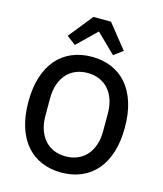

<svg xmlns="http://www.w3.org/2000/svg" viewBox="-136 -1044 984 1157"><g transform="rotate(15 356.0 -466.0)"><path d="M356 12Q288 12 232.5 -11.5Q177 -35 137.5 -80.5Q98 -126 76.5 -193.5Q55 -261 55 -349Q55 -437 76.5 -504.5Q98 -572 137.5 -617.5Q177 -663 232.5 -686.5Q288 -710 356 -710Q424 -710 479.5 -686.5Q535 -663 574.5 -617.5Q614 -572 635.5 -504.5Q657 -437 657 -349Q657 -261 635.5 -193.5Q614 -126 574.5 -80.5Q535 -35 479.5 -11.5Q424 12 356 12ZM356 -89Q396 -89 429.5 -103Q463 -117 486.5 -143.5Q510 -170 523 -208Q536 -246 536 -294V-404Q536 -452 523 -490Q510 -528 486.5 -554.5Q463 -581 429.5 -595Q396 -609 356 -609Q315 -609 282 -595Q249 -581 225.5 -554.5Q202 -528 189 -490Q176 -452 176 -404V-294Q176 -246 189 -208Q202 -170 225.5 -143.5Q249 -117 282 -103Q315 -89 356 -89ZM411 -944 531 -794 475 -752 356 -868 237 -752 181 -794 301 -944Z"/></g></svg>

Font: IBM Plex Arabic Medium
Style: Regular
Weight: 500
Designer: Mike Abbink, Paul van der Laan, Pieter van Rosmalen, Wael Morcos, Khajak Apelian
Foundry: Bold Monday
Version: Version 1.0